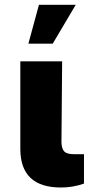

<svg xmlns="http://www.w3.org/2000/svg" viewBox="-20 -791 382 816"><path d="M244.1 -530.3 241.2 -185.5Q242.2 -157.7 253.7 -146.7Q265.1 -135.7 294.9 -135.7H336.9V-10.7Q290 5.9 239.3 5.9Q66.4 5.9 66.4 -158.2V-530.3ZM145.5 -770.5H301.8L204.1 -605.5H100.6Z"/></svg>

Font: Pretendard Std Black
Style: Regular
Weight: 900
Designer: Base glyphs from Inter by Rasmus Andersson; Hangeul glyphs from Noto Sans CJK(Source Han Sans) by Jang Soo-young and Kan
Foundry: Kil Hyung-jin
Version: Version 1.309